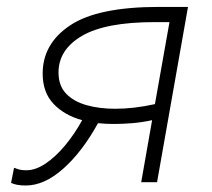

<svg xmlns="http://www.w3.org/2000/svg" viewBox="-20 -538 626 567"><path d="M314.9 -171.9Q291 -171.9 269.5 -174.3Q222.7 -89.4 166.7 -39.8Q110.8 9.8 56.2 9.8Q41 9.8 30 7.6Q19 5.4 12.7 2L21.5 -42.5Q22.5 -42 32.5 -38.6Q42.5 -35.2 58.1 -35.2Q85 -35.2 114.5 -54.9Q144 -74.7 172.1 -108.4Q200.2 -142.1 222.7 -183.1Q170.4 -197.3 138.2 -231.2Q106 -265.1 106 -320.8Q106 -409.2 187.5 -463.4Q269 -517.6 449.7 -517.6H535.2L443.8 0H397L429.2 -183.1Q399.9 -176.8 371.1 -174.3Q342.3 -171.9 314.9 -171.9ZM437.5 -230.5 480.5 -472.7H437Q291.5 -472.7 222.2 -432.1Q152.8 -391.6 152.8 -323.7Q152.8 -285.2 175 -261.7Q197.3 -238.3 235.4 -227.5Q273.4 -216.8 320.3 -216.8Q375.5 -216.8 437.5 -230.5Z"/></svg>

Font: CaskaydiaCove NF ExtraLight
Style: Italic
Weight: 200
Italic angle: -10°
Designer: Aaron Bell
Foundry: Saja Typeworks
Version: Version 2111.001; VTT 6.35;Nerd Fonts 3.2.1